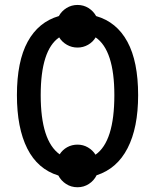

<svg xmlns="http://www.w3.org/2000/svg" viewBox="-20 -725 640 792"><path d="M549.8 -332.5Q549.8 -198.2 506.3 -113.8Q462.9 -29.3 378.4 -2Q367.7 20 346.7 33.7Q325.7 47.4 299.8 47.4Q273.4 47.4 252.7 33.9Q231.9 20.5 220.7 -1Q135.3 -27.3 92.5 -112.3Q49.8 -197.3 49.8 -332.5Q49.8 -471.7 94.2 -553Q138.7 -634.3 222.7 -658.7Q233.9 -679.2 254.4 -691.9Q274.9 -704.6 299.8 -704.6Q324.7 -704.6 345 -691.9Q365.2 -679.2 376.5 -658.7Q461.4 -634.3 505.6 -552.7Q549.8 -471.2 549.8 -332.5ZM451.7 -332.5Q451.7 -517.6 374.5 -570.8Q363.3 -551.8 343.3 -540.3Q323.2 -528.8 299.8 -528.8Q275.9 -528.8 255.9 -540.3Q235.8 -551.8 224.1 -570.8Q147.9 -518.1 147.9 -332.5Q147.9 -144.5 226.1 -88.4Q237.8 -106.9 257.1 -117.7Q276.4 -128.4 299.8 -128.4Q323.2 -128.4 342.8 -116.9Q362.3 -105.5 374 -86.9Q451.7 -141.1 451.7 -332.5Z"/></svg>

Font: Courier New
Style: Regular
Weight: 400
Designer: Steve Matteson
Foundry: Ascender Corporation
Version: Version 2.00.3